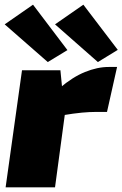

<svg xmlns="http://www.w3.org/2000/svg" viewBox="-21 -800 523 820"><path d="M237 -500 247 -398 266 -386 214 0H3L73 -500ZM479 -514 436 -322H389Q362 -322 329 -319Q296 -316 242 -307L234 -424Q289 -471 342 -492.5Q395 -514 443 -514ZM335 -780 482 -587 397 -535 214 -696ZM120 -780 267 -586 183 -535 -1 -696Z"/></svg>

Font: Exo 2 Black
Style: Italic
Weight: 900
Italic angle: -8°
Designer: Natanael Gama
Foundry: Natanael Gama
Version: Version 2.010